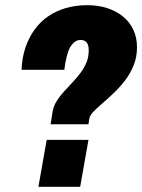

<svg xmlns="http://www.w3.org/2000/svg" viewBox="-20 -720 548 740"><path d="M175 -241 183 -291Q187 -312 198.5 -330.5Q210 -349 226 -366.5Q242 -384 258.5 -401.5Q275 -419 289.5 -438Q304 -457 313 -478.5Q322 -500 322 -527Q322 -540 318.5 -548.5Q315 -557 308 -561.5Q301 -566 290 -566Q279 -566 270 -560Q261 -554 253.5 -543Q246 -532 241 -515.5Q236 -499 232 -479Q231 -472 230 -465Q229 -458 228 -451H63Q65 -498 78 -536.5Q91 -575 113 -605.5Q135 -636 165.5 -657Q196 -678 234 -689Q272 -700 316 -700Q359 -700 394 -688.5Q429 -677 454.5 -656Q480 -635 494 -605Q508 -575 508 -538Q508 -500 495 -468Q482 -436 462 -410Q442 -384 419 -362Q396 -340 375 -322Q354 -304 340 -289.5Q326 -275 324 -262L321 -241ZM128 0 160 -181H321L289 0Z"/></svg>

Font: Archivo Condensed Black
Style: Italic
Weight: 900
Width: 3
Italic angle: -10°
Designer: Hector Gatti
Foundry: Omnibus-Type
Version: Version 2.001